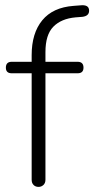

<svg xmlns="http://www.w3.org/2000/svg" viewBox="-20 -727 369 752"><path d="M131 5Q119 5 111.5 -2.5Q104 -10 104 -23V-511Q104 -597 145.5 -647.5Q187 -698 268 -704L294 -706Q311 -708 320 -703Q329 -698 329 -685Q329 -664 302 -661L276 -659Q220 -654 189 -622.5Q158 -591 158 -523V-23Q158 -10 150 -2.5Q142 5 131 5ZM26 -440Q3 -440 3 -462Q3 -485 26 -485H284Q307 -485 307 -462Q307 -440 284 -440Z"/></svg>

Font: Nunito VF Beta Light
Style: Regular
Weight: 300
Designer: Vernon Adams
Foundry: newtypography
Version: Version 3.001